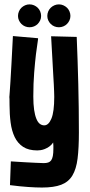

<svg xmlns="http://www.w3.org/2000/svg" viewBox="-20 -672 404 864"><path d="M325.2 -505.9Q329.6 -400.4 332.3 -293.7Q335 -187 335 -76.2Q335 -5.9 329.1 41.5Q323.2 88.9 305.7 117.9Q288.1 147 255.4 159.4Q222.7 171.9 168.9 171.9Q141.6 171.9 106 169.4Q70.3 167 24.9 161.1L28.8 54.2Q64.5 56.6 92.3 58.1Q120.1 59.6 138.7 60.5Q160.6 62 176.8 62Q188.5 62 196.8 59.3Q205.1 56.6 210.2 49.6Q215.3 42.5 217.8 29.8Q220.2 17.1 220.2 -2.9Q220.2 -9.3 220.2 -15.9Q220.2 -22.5 219.2 -30.8Q211.4 -19 201.4 -12.2Q191.4 -5.4 181.6 -1.5Q171.9 2.4 162.8 3.7Q153.8 4.9 147.9 4.9Q108.4 4.9 84 -11.2Q59.6 -27.3 46.1 -55.2Q32.7 -83 27.8 -120.4Q22.9 -157.7 22.9 -200.2Q22.9 -219.2 22.7 -225.8Q22.5 -232.4 22.2 -233.9Q22 -235.4 22 -235.1Q22 -234.9 22.5 -240Q22.9 -245.1 23.9 -259.3Q24.9 -273.4 26.9 -303.7Q28.8 -334 31.5 -383.5Q34.2 -433.1 38.1 -509.8L150.9 -500Q152.3 -500 149.2 -481.2Q146 -462.4 141.8 -428Q137.7 -393.6 133.8 -345.2Q129.9 -296.9 129.9 -237.8Q129.9 -202.6 133.5 -178Q137.2 -153.3 143.6 -137.7Q149.9 -122.1 158.9 -115Q168 -107.9 179.2 -107.9Q198.7 -107.9 211.4 -138.4Q224.1 -168.9 224.1 -235.8Q224.1 -240.2 223.9 -245.8Q223.6 -251.5 223.4 -262.5Q223.1 -273.4 222.2 -291Q221.2 -308.6 219.5 -337.6Q217.8 -366.7 215.6 -408.4Q213.4 -450.2 210 -508.8ZM165 -600.1Q165 -589.8 160.9 -580.6Q156.7 -571.3 149.7 -564.2Q142.6 -557.1 133.1 -553.2Q123.5 -549.3 112.8 -549.3Q102.5 -549.3 93 -553.2Q83.5 -557.1 76.4 -564.2Q69.3 -571.3 65.2 -580.6Q61 -589.8 61 -600.1Q61 -610.8 65.2 -620.6Q69.3 -630.4 76.4 -637.2Q83.5 -644 93 -648.2Q102.5 -652.3 112.8 -652.3Q123.5 -652.3 133.1 -648.2Q142.6 -644 149.7 -637.2Q156.7 -630.4 160.9 -620.6Q165 -610.8 165 -600.1ZM296.9 -600.1Q296.9 -589.8 292.7 -580.6Q288.6 -571.3 281.5 -564.2Q274.4 -557.1 264.9 -553.2Q255.4 -549.3 245.1 -549.3Q234.4 -549.3 224.9 -553.2Q215.3 -557.1 208.3 -564.2Q201.2 -571.3 197 -580.6Q192.9 -589.8 192.9 -600.1Q192.9 -610.8 197 -620.6Q201.2 -630.4 208.3 -637.2Q215.3 -644 224.9 -648.2Q234.4 -652.3 245.1 -652.3Q255.4 -652.3 264.9 -648.2Q274.4 -644 281.5 -637.2Q288.6 -630.4 292.7 -620.6Q296.9 -610.8 296.9 -600.1Z"/></svg>

Font: Mouse Memoirs
Style: Regular
Weight: 400
Version: Version 1.000